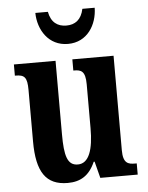

<svg xmlns="http://www.w3.org/2000/svg" viewBox="-54 -800 657 854"><g transform="rotate(-5 274.5 -373.0)"><path d="M269 -606C356 -606 400 -681 401 -756H346C336 -708 308 -688 269 -688C230 -688 201 -708 192 -756H136C137 -681 182 -606 269 -606ZM214 10C271 10 311 -14 337 -74H341L360 0H527V-50H520C489 -50 466 -55 466 -114V-536H282V-486H285C316 -486 336 -480 336 -420V-224C336 -129 316 -68 266 -68C219 -68 207 -112 207 -208V-536H21V-486H24C64 -486 76 -474 76 -417V-187C76 -51 117 10 214 10Z"/></g></svg>

Font: Noto Serif Devanagari ExtraCondensed
Style: Bold
Weight: 700
Width: 2
Designer: Universal Thirst, Indian Type Foundry and the Monotype Design Team
Foundry: Monotype Imaging Inc.
Version: Version 2.004